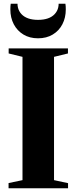

<svg xmlns="http://www.w3.org/2000/svg" viewBox="-20 -1000 407 1020"><path d="M99.5 -43V-698L26 -716V-743H341V-716L267 -698V-43L341.5 -27V0H25.5V-27.5ZM182 -796.5Q137.5 -796.5 104.5 -816.5Q71.5 -836.5 53.2 -871.2Q35 -906 35 -950Q35 -960 35.5 -966.5Q36 -973 37 -980H73Q73 -975.5 73.5 -970.2Q74 -965 75.5 -959Q80.5 -939.5 94.2 -924.8Q108 -910 130.2 -902.2Q152.5 -894.5 182 -894.5Q212 -894.5 234.2 -902.2Q256.5 -910 270.2 -924.8Q284 -939.5 289 -959Q290.5 -965 291 -970.2Q291.5 -975.5 291.5 -980H327.5Q328.5 -973 329 -966.8Q329.5 -960.5 329.5 -950Q329.5 -906 311.5 -871.2Q293.5 -836.5 260.2 -816.5Q227 -796.5 182 -796.5Z"/></svg>

Font: Merriweather 120pt ExtraBold
Style: Regular
Weight: 800
Version: Version 2.100